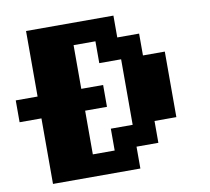

<svg xmlns="http://www.w3.org/2000/svg" viewBox="-92 -1103 1183 1082"><g transform="rotate(-10 500.0 -562.5)"><path d="M125 -125V-500H0V-625H125V-1000H625V-875H750V-750H875V-375H750V-250H625V-125ZM375 -250H500V-375H625V-750H500V-875H375V-625H500V-500H375Z"/></g></svg>

Font: Press Start 2P
Style: Regular
Weight: 400
Designer: CodeMan38
Foundry: CodeMan38
Version: Version 3.000